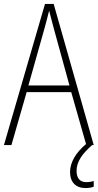

<svg xmlns="http://www.w3.org/2000/svg" viewBox="-20 -735 496 973"><path d="M368 131C368 84 397 44 447 0H455L252 -715H208L0 0H38L115 -268H341L416 -5C365 38 335 87 335 137C335 189 365 218 413 218C431 218 446 215 455 211V182C448 185 432 188 417 188C385 188 368 168 368 131ZM252 -593 332 -302H124L206 -593C214 -624 222 -651 229 -681C237 -650 244 -623 252 -593Z"/></svg>

Font: Noto Sans Bengali Condensed ExtraLight
Style: Regular
Weight: 200
Width: 3
Designer: Joana Ranito - Universal Thirst; Jelle Bosma - Monotype Design Team
Foundry: Universal Thirst ehf.
Version: Version 3.000